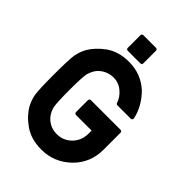

<svg xmlns="http://www.w3.org/2000/svg" viewBox="-254 -999 1119 1119"><g transform="rotate(45 305.0 -440.0)"><path d="M301.8 -279.3Q296.4 -279.3 293 -282.7Q289.6 -286.1 289.6 -291.5V-390.1Q289.6 -395 293 -398.4Q296.4 -401.9 301.8 -401.9H545.9Q551.3 -401.9 554.7 -398.4Q558.1 -395 558.1 -390.1V-249.5Q558.1 -141.6 483.4 -67.9Q445.3 -31.2 400.1 -12.5Q355 6.3 300.8 6.3Q215.3 6.3 157.2 -35.2Q129.4 -54.7 108.4 -77.4Q87.4 -100.1 74.7 -123Q57.1 -155.3 49.8 -192.9Q46.9 -211.4 45.2 -251.5Q43.5 -291.5 43.5 -355Q43.5 -418.5 45.2 -458.5Q46.9 -498.5 49.8 -517.1Q57.1 -554.7 74.7 -586.9Q87.4 -609.4 108.4 -632.1Q129.4 -654.8 157.2 -675.3Q216.3 -717.3 300.8 -717.3Q351.6 -717.3 394 -700.7Q436.5 -684.1 470.2 -653.3Q501.5 -622.6 523.7 -584Q545.9 -545.4 554.2 -503.9Q555.2 -498 551.5 -493.9Q547.9 -489.7 542.5 -489.7H432.1Q428.7 -489.7 425.3 -491.9Q421.9 -494.1 420.9 -497.6Q409.2 -535.2 377 -561.5Q345.7 -588.9 300.8 -588.9Q284.2 -588.9 269.8 -585Q255.4 -581.1 242.9 -574.7Q230.5 -568.4 220.7 -560.3Q210.9 -552.2 203.6 -543.5Q194.3 -531.7 188 -517.8Q181.6 -503.9 177.7 -489.7V-490.2Q174.8 -475.1 173.1 -441.7Q171.4 -408.2 171.4 -355Q171.4 -301.8 173.1 -268.1Q174.8 -234.4 177.7 -219.7V-220.2Q185.1 -189.9 203.1 -167Q217.3 -148.4 241.9 -134.8Q266.6 -121.1 300.8 -121.1Q328.1 -121.1 350.8 -130.6Q373.5 -140.1 392.1 -158.7Q430.2 -196.8 430.2 -255.9V-279.3ZM250 -757.3Q245.1 -757.3 241.7 -760.5Q238.3 -763.7 238.3 -769V-874Q238.3 -878.9 241.7 -882.3Q245.1 -885.7 250 -885.7H354.5Q359.4 -885.7 362.8 -882.3Q366.2 -878.9 366.2 -874V-769Q366.2 -763.7 362.8 -760.5Q359.4 -757.3 354.5 -757.3Z"/></g></svg>

Font: Alte DIN 1451 Mittelschrift
Style: Bold
Weight: 700
Designer: Peter Wiegel
Foundry: Peter Wiegel
Version: Version 1.003